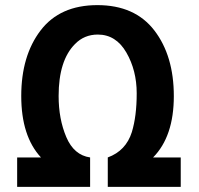

<svg xmlns="http://www.w3.org/2000/svg" viewBox="-20 -730 778 750"><path d="M578 -115H686V0H401V-115Q472 -141 495 -214Q514 -276 514 -365.5Q514 -455 473.5 -525Q433 -595 362 -595Q309 -595 273 -558Q209 -494 209 -355Q209 -265 239 -194.5Q269 -124 332 -115V0H47V-115H140Q63 -198 63 -355Q63 -512 138.5 -611Q214 -710 360.5 -710Q507 -710 583 -611Q659 -512 659 -354.5Q659 -197 578 -115Z"/></svg>

Font: Gudea
Style: Bold
Weight: 700
Designer: Agustina Mingote
Foundry: Agustina Mingote
Version: Version 1.002